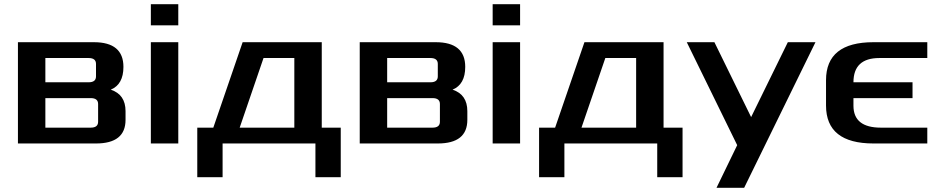

<svg xmlns="http://www.w3.org/2000/svg" viewBox="-20 -680 4460 910"><path d="M65 0V-480H425Q565 -480 565 -363Q565 -280 505 -255Q575 -232 575 -153V-112Q575 0 435 0ZM195 -75H410Q445 -75 445 -103V-187Q445 -215 410 -215H195ZM195 -290H400Q435 -290 435 -318V-377Q435 -405 400 -405H195Z M695 0V-480H825V0ZM695 -560V-660H825V-560Z M915 -75H991L1130 -480H1505V-75H1595V160H1475V0H1035V160H915ZM1116 -75H1375V-405H1229Z M1685 0V-480H2045Q2185 -480 2185 -363Q2185 -280 2125 -255Q2195 -232 2195 -153V-112Q2195 0 2055 0ZM1815 -75H2030Q2065 -75 2065 -103V-187Q2065 -215 2030 -215H1815ZM1815 -290H2020Q2055 -290 2055 -318V-377Q2055 -405 2020 -405H1815Z M2315 0V-480H2445V0ZM2315 -560V-660H2445V-560Z M2535 -75H2611L2750 -480H3125V-75H3215V160H3095V0H2655V160H2535ZM2736 -75H2995V-405H2849Z M3235 -480H3366L3540 -125L3714 -480H3845L3507 210H3376L3474 8Z M3895 -180V-300Q3895 -480 4120 -480H4375V-405H4148Q4025 -405 4025 -290H4305V-215H4025V-179Q4025 -75 4155 -75H4375V0H4120Q3895 0 3895 -180Z"/></svg>

Font: Xolonium
Style: Regular
Weight: 400
Designer: Severin Meyer
Version: Version 4.2